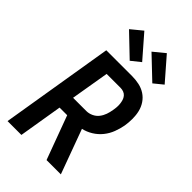

<svg xmlns="http://www.w3.org/2000/svg" viewBox="-289 -1081 1177 1177"><g transform="rotate(45 300.0 -492.5)"><path d="M145 0H25L146 -735H370Q401 -735 431 -728.5Q461 -722 485.5 -706Q510 -690 526.5 -665.5Q543 -641 550 -612Q557 -583 557 -551.5Q557 -520 552 -489Q546 -456 533.5 -423Q521 -390 498.5 -362Q476 -334 445 -315Q414 -296 381 -289L487 0H363L258 -284H192ZM208 -385H323Q345 -385 366.5 -395Q388 -405 402 -423Q416 -441 423.5 -462.5Q431 -484 434 -505Q437 -520 438 -534.5Q439 -549 437.5 -563Q436 -577 432 -590Q428 -603 419.5 -613.5Q411 -624 398 -629Q385 -634 371 -634H250ZM489 -791 348 -925 421 -985 548 -839ZM293 -791 153 -925 226 -985 353 -839Z"/></g></svg>

Font: Iosevka Aile Oblique
Style: Bold
Weight: 700
Italic angle: -9°
Designer: Belleve Invis
Foundry: Belleve Invis
Version: Version 31.1.0; ttfautohint (v1.8.4)